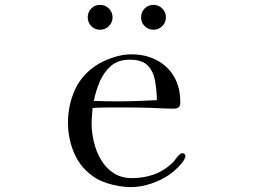

<svg xmlns="http://www.w3.org/2000/svg" viewBox="-20 -766 1040 788"><path d="M624 -355Q623 -396 616.5 -434Q610 -472 587 -496.5Q564 -521 512 -521Q465 -521 435.5 -495.5Q406 -470 389.5 -431Q373 -392 365 -352Q389 -351 413.5 -350.5Q438 -350 462 -350Q503 -350 543.5 -351.5Q584 -353 624 -355ZM741 -124Q741 -120 739 -118Q736 -108 724 -94Q712 -80 698 -67.5Q684 -55 675 -49Q641 -26 599 -12Q557 2 516 2Q482 2 439.5 -8.5Q397 -19 368 -38Q311 -76 285 -136Q259 -196 259 -262Q259 -336 288.5 -399.5Q318 -463 383 -503Q412 -520 448.5 -531.5Q485 -543 518 -543Q578 -543 623.5 -519Q669 -495 694.5 -451Q720 -407 720 -346Q720 -330 712.5 -325Q705 -320 690 -320Q670 -320 649.5 -321Q629 -322 609 -323Q581 -324 553 -324.5Q525 -325 496 -325Q462 -325 428 -325Q394 -325 360 -323Q359 -307 357.5 -291.5Q356 -276 356 -260Q356 -222 365.5 -182.5Q375 -143 395 -109.5Q415 -76 446.5 -55.5Q478 -35 522 -35Q568 -35 609 -49Q650 -63 684 -94Q694 -103 701 -113.5Q708 -124 718 -133Q722 -137 729 -137Q741 -137 741 -124ZM442 -695Q442 -674 427 -659Q412 -644 391 -644Q369 -644 354.5 -659Q340 -674 340 -695Q340 -716 354.5 -731Q369 -746 391 -746Q412 -746 427 -731Q442 -716 442 -695ZM661 -695Q661 -674 646 -659Q631 -644 610 -644Q588 -644 573.5 -659Q559 -674 559 -695Q559 -716 573.5 -731Q588 -746 610 -746Q631 -746 646 -731Q661 -716 661 -695Z"/></svg>

Font: Kaisei Decol
Style: Regular
Weight: 400
Designer: Font-Kai, 金井和夫
Foundry: KAZUO KANAI
Version: Version 5.003